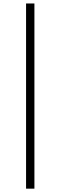

<svg xmlns="http://www.w3.org/2000/svg" viewBox="-20 -760 355 1127"><path d="M133 -739.6V347.4H182V-739.6Z"/></svg>

Font: YuFanDanQingSong
Style: Regular
Weight: 100
Foundry: 余繁
Version: Version 1.0